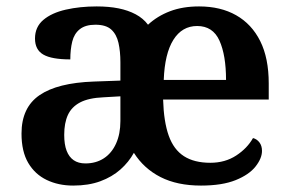

<svg xmlns="http://www.w3.org/2000/svg" viewBox="-20 -568 902 598"><path d="M208 10Q162 10 125.5 -7.5Q89 -25 68 -60.5Q47 -96 47 -152Q47 -233 103 -271.5Q159 -310 272 -314L355 -317V-374Q355 -408 349 -434.5Q343 -461 326.5 -476Q310 -491 277 -491Q246 -491 228.5 -477Q211 -463 205 -438.5Q199 -414 199 -383Q141 -383 115 -398Q89 -413 89 -448Q89 -484 115 -506Q141 -528 185 -538Q229 -548 281 -548Q319 -548 349 -542Q379 -536 402.5 -523.5Q426 -511 441 -491Q470 -518 509.5 -533Q549 -548 600 -548Q667 -548 715.5 -520.5Q764 -493 790.5 -440Q817 -387 817 -308V-258H488Q490 -189 505.5 -145.5Q521 -102 553 -81.5Q585 -61 635 -61Q681 -61 715.5 -83.5Q750 -106 768 -138Q780 -135 788 -124.5Q796 -114 796 -98Q796 -75 776 -49.5Q756 -24 714 -7Q672 10 606 10Q532 10 480 -16.5Q428 -43 397 -92Q381 -63 355 -40Q329 -17 292.5 -3.5Q256 10 208 10ZM246 -59Q279 -59 303.5 -75Q328 -91 341.5 -121Q355 -151 355 -191V-268L303 -265Q256 -263 229.5 -249Q203 -235 191.5 -210Q180 -185 180 -148Q180 -118 187.5 -98.5Q195 -79 209.5 -69Q224 -59 246 -59ZM684 -319Q684 -396 663.5 -441.5Q643 -487 594 -487Q547 -487 520 -444Q493 -401 490 -319Z"/></svg>

Font: Noto Serif Hebrew SemiBold
Style: Regular
Weight: 600
Version: Version 2.003